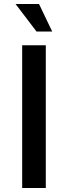

<svg xmlns="http://www.w3.org/2000/svg" viewBox="-20 -948 341 968"><path d="M210.9 0H91.8V-719.7H210.9ZM58.6 -927.7H176.8L243.2 -789.1H164.1Z"/></svg>

Font: Allerta Stencil
Style: Regular
Weight: 400
Designer: Matt McInerney
Foundry: Matt McInerney
Version: Version 1.02